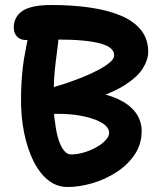

<svg xmlns="http://www.w3.org/2000/svg" viewBox="-20 -732 651 767"><path d="M250 15Q206 15 171.5 -13Q137 -41 113 -90Q89 -139 76.5 -201Q64 -263 64 -331Q64 -371 66 -403.5Q68 -436 71.5 -466Q75 -496 82 -530Q85 -549 90 -572Q87 -572 85 -572Q61 -572 48 -586Q35 -600 35 -621Q35 -665 70 -688.5Q105 -712 186 -712Q268 -712 338 -702Q408 -692 460.5 -670.5Q513 -649 542.5 -613Q572 -577 572 -525Q572 -494 551 -459.5Q530 -425 477 -391Q446 -372 402 -354Q417 -350 430 -345Q473 -329 498.5 -307Q524 -285 535 -260Q546 -235 546 -210Q546 -156 518 -114.5Q490 -73 445 -44Q400 -15 348.5 0Q297 15 250 15ZM213 -574Q213 -567 212 -560Q206 -514 202 -480Q198 -446 196 -414Q195 -400 195 -384Q215 -390 240 -398Q273 -409 307 -422.5Q341 -436 370.5 -451.5Q400 -467 418 -482Q436 -497 436 -511Q436 -527 423 -538.5Q410 -550 382 -558Q354 -566 310 -570Q269 -574 213 -574ZM196 -277Q197 -259 200 -243Q205 -201 214.5 -172.5Q224 -144 236.5 -129.5Q249 -115 263 -115Q287 -115 313.5 -122.5Q340 -130 363.5 -143Q387 -156 401.5 -171.5Q416 -187 416 -201Q416 -218 400 -232Q384 -246 353.5 -256.5Q323 -267 282 -273Q243 -278 196 -277Z"/></svg>

Font: Shantell Sans Light SemiBold
Style: Regular
Weight: 600
Version: Version 1.008;[ac192a2d6]